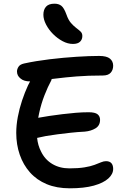

<svg xmlns="http://www.w3.org/2000/svg" viewBox="-20 -1013 679 1040"><path d="M358 7Q287 7 233 -15.5Q179 -38 142.5 -79Q106 -120 87 -175Q68 -230 68 -293Q68 -335 76.5 -380Q85 -425 99.5 -468.5Q114 -512 132 -551Q137 -562 143 -572Q109 -572 91 -588Q72 -603 72 -626Q72 -638 80 -651Q88 -664 110 -669Q174 -683 249 -692Q324 -701 395 -705.5Q466 -710 517 -710Q558 -710 575.5 -695.5Q593 -681 593 -657Q593 -634 579.5 -619Q566 -604 537 -604Q457 -604 395 -599Q333 -594 286 -588Q273 -586 260 -585Q259 -581 258 -578Q239 -543 221 -497Q203 -451 192 -400Q189 -387 187 -375Q215 -380 247 -385Q281 -390 317.5 -394.5Q354 -399 390 -402Q426 -405 460 -405Q495 -405 508.5 -394Q522 -383 522 -364Q522 -333 497.5 -318Q473 -303 439 -300Q400 -298 363 -294Q326 -290 291.5 -285.5Q257 -281 228 -276Q202 -271 181 -266Q185 -226 202 -193Q223 -149 263 -125Q303 -101 356 -101Q404 -101 437.5 -106.5Q471 -112 492 -120Q513 -128 527.5 -134Q542 -140 554 -140Q574 -140 583.5 -129Q593 -118 593 -98Q593 -70 566.5 -46Q540 -22 488 -7.5Q436 7 358 7ZM375 -775Q347 -775 319 -790Q291 -805 267.5 -828.5Q244 -852 229.5 -880Q215 -908 215 -933Q215 -961 229.5 -977Q244 -993 275 -993Q298 -993 312.5 -981.5Q327 -970 340 -934Q350 -905 364.5 -888.5Q379 -872 393 -861.5Q407 -851 416.5 -842Q426 -833 426 -818Q426 -799 413.5 -787Q401 -775 375 -775Z"/></svg>

Font: Shantell Sans Light Medium
Style: Regular
Weight: 500
Version: Version 1.008;[ac192a2d6]